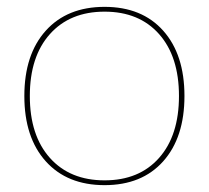

<svg xmlns="http://www.w3.org/2000/svg" viewBox="-20 -530 609 560"><path d="M518 -250Q518 -129 456 -59.5Q394 10 285 10Q176 10 113.5 -59.5Q51 -129 51 -250Q51 -371 113.5 -440.5Q176 -510 285 -510Q394 -510 456 -440.5Q518 -371 518 -250ZM67 -250Q67 -135 125.5 -69.5Q184 -4 285 -4Q386 -4 444 -69.5Q502 -135 502 -250Q502 -365 444 -430.5Q386 -496 285 -496Q184 -496 125.5 -430.5Q67 -365 67 -250Z"/></svg>

Font: Work Sans Thin
Style: Regular
Weight: 260
Designer: Wei Huang
Foundry: Wei Huang
Version: Version 1.500